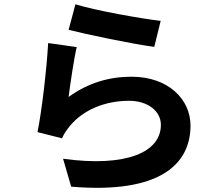

<svg xmlns="http://www.w3.org/2000/svg" viewBox="-20 -825 1040 901"><path d="M334 -805 302 -685C380 -665 603 -618 704 -605L734 -727C647 -737 429 -775 334 -805ZM340 -604 206 -623C199 -499 176 -303 156 -205L271 -176C280 -196 290 -212 308 -234C371 -310 473 -352 586 -352C673 -352 735 -304 735 -239C735 -112 576 -39 276 -80L314 51C730 86 874 -54 874 -236C874 -357 772 -465 597 -465C492 -465 393 -436 302 -370C309 -427 327 -549 340 -604Z"/></svg>

Font: Source Han Sans CN
Style: Bold
Weight: 700
Designer: Ryoko NISHIZUKA 西塚涼子 (kana, bopomofo & ideographs); Paul D. Hunt (Latin, Greek & Cyrillic); Sandoll Communications 산돌커뮤니
Foundry: Adobe
Version: Version 2.001;hotconv 1.0.107;makeotfexe 2.5.65593